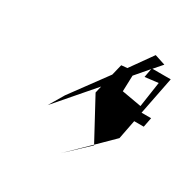

<svg xmlns="http://www.w3.org/2000/svg" viewBox="-109 -685 614 627"><g transform="rotate(30 198.0 -372.0)"><path d="M82 -270 203 -410 197 -384 278 -234 339 -294 353 -366H389L396 -402H360L388 -544H319L346 -575L306 -588L247 -505L225 -503L215 -462L115 -326ZM198 -156 279 -232 278 -234ZM274 -492 316 -541 310 -508 360 -514 346 -419 272 -432Z"/></g></svg>

Font: Corrode
Style: Ita
Weight: 400
Designer: Mew Too
Version: Version 0.532